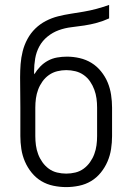

<svg xmlns="http://www.w3.org/2000/svg" viewBox="-20 -755 540 783"><path d="M250 8Q224 8 197.5 2.5Q171 -3 148.5 -16.5Q126 -30 109 -51Q92 -72 81.5 -96.5Q71 -121 67 -147.5Q63 -174 63 -200V-316Q63 -347 62.5 -378Q62 -409 62 -440Q62 -467 64 -493.5Q66 -520 72.5 -546Q79 -572 92 -596Q105 -620 124 -638.5Q143 -657 167 -669.5Q191 -682 217 -688.5Q243 -695 269 -699Q295 -703 321.5 -707.5Q348 -712 374 -719Q400 -726 425 -735V-680Q401 -669 375.5 -662Q350 -655 323.5 -651Q297 -647 271 -644Q245 -641 220 -632Q195 -623 174 -606Q153 -589 140.5 -566Q128 -543 123.5 -516.5Q119 -490 119 -464Q119 -461 119 -458Q119 -455 120 -452Q130 -469 144 -483.5Q158 -498 175.5 -507.5Q193 -517 213 -520.5Q233 -524 253 -524Q279 -524 305 -518Q331 -512 353 -498.5Q375 -485 392 -464Q409 -443 419 -419Q429 -395 433 -368.5Q437 -342 437 -316V-200Q437 -174 433 -147.5Q429 -121 418.5 -96.5Q408 -72 391 -51Q374 -30 351.5 -16.5Q329 -3 302.5 2.5Q276 8 250 8ZM250 -47Q269 -47 287.5 -51.5Q306 -56 321 -67Q336 -78 347 -93.5Q358 -109 364.5 -126.5Q371 -144 373.5 -162.5Q376 -181 376 -200V-316Q376 -335 373.5 -353.5Q371 -372 364.5 -389.5Q358 -407 347.5 -422.5Q337 -438 321.5 -449Q306 -460 287.5 -464.5Q269 -469 250 -469Q232 -469 213.5 -464.5Q195 -460 179.5 -449Q164 -438 153 -422.5Q142 -407 135.5 -389.5Q129 -372 126.5 -353.5Q124 -335 124 -316V-200Q124 -181 126.5 -162.5Q129 -144 135.5 -126.5Q142 -109 153 -93.5Q164 -78 179 -67Q194 -56 212.5 -51.5Q231 -47 250 -47Z"/></svg>

Font: Iosevka Slab Light
Style: Regular
Weight: 300
Monospace: yes
Designer: Belleve Invis
Foundry: Belleve Invis
Version: Version 11.1.0; ttfautohint (v1.8.3)